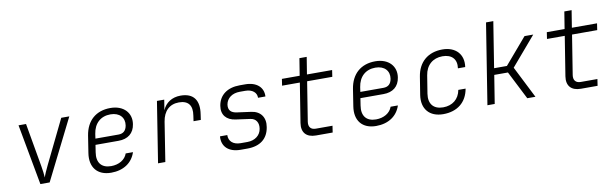

<svg xmlns="http://www.w3.org/2000/svg" viewBox="-46 -1216 5493 1713"><g transform="rotate(-10 2700.0 -360.0)"><path d="M214 0H298L573 -550H500L308 -156C289 -117 270 -74 263 -51C262 -74 257 -117 250 -156L181 -550H113Z M855 10C966 10 1047 -44 1077 -137H1011C992 -82 935 -48 864 -48C776 -48 734 -103 749 -194L759 -259H968C1053 -259 1108 -302 1120 -383C1136 -482 1067 -560 946 -560C815 -560 729 -484 708 -352L684 -198C664 -72 729 10 855 10ZM768 -314 774 -356C788 -449 848 -504 937 -504C1021 -504 1065 -451 1054 -383C1046 -336 1020 -314 977 -314Z M1280 0H1346L1402 -356C1417 -450 1472 -503 1557 -503C1642 -503 1679 -455 1664 -364L1657 -315H1723L1730 -364C1750 -489 1700 -560 1582 -560C1504 -560 1445 -521 1418 -456L1433 -550H1367Z M2027 9H2088C2204 9 2275 -47 2291 -150C2306 -236 2262 -297 2178 -308L2053 -325C1998 -332 1974 -359 1981 -409C1991 -466 2040 -502 2109 -502H2159C2223 -502 2262 -467 2260 -421H2327C2332 -504 2270 -559 2168 -559H2118C2006 -559 1931 -504 1916 -408C1903 -328 1948 -276 2029 -265L2159 -247C2211 -241 2235 -199 2226 -146C2217 -88 2167 -49 2098 -49H2037C1969 -49 1930 -86 1932 -141H1866C1858 -50 1918 9 2027 9Z M2711 0H2862L2871 -60H2720C2675 -60 2653 -87 2660 -133L2717 -490H2945L2954 -550H2726L2751 -705H2685L2660 -550H2499L2490 -490H2651L2594 -133C2581 -49 2624 0 2711 0Z M3255 10C3366 10 3447 -44 3477 -137H3411C3392 -82 3335 -48 3264 -48C3176 -48 3134 -103 3149 -194L3159 -259H3368C3453 -259 3508 -302 3520 -383C3536 -482 3467 -560 3346 -560C3215 -560 3129 -484 3108 -352L3084 -198C3064 -72 3129 10 3255 10ZM3168 -314 3174 -356C3188 -449 3248 -504 3337 -504C3421 -504 3465 -451 3454 -383C3446 -336 3420 -314 3377 -314Z M3863 10C3991 10 4077 -59 4098 -180H4032C4017 -98 3957 -50 3873 -50C3786 -50 3741 -103 3755 -194L3781 -356C3795 -447 3857 -500 3944 -500C4028 -500 4074 -452 4062 -370H4128C4145 -483 4074 -560 3954 -560C3823 -560 3735 -485 3715 -356L3689 -194C3670 -70 3739 10 3863 10Z M4264 0H4330L4371 -256H4495L4625 0H4699L4553 -289L4776 -550H4697L4496 -315H4380L4446 -730H4380Z M5111 0H5262L5271 -60H5120C5075 -60 5053 -87 5060 -133L5117 -490H5345L5354 -550H5126L5151 -705H5085L5060 -550H4899L4890 -490H5051L4994 -133C4981 -49 5024 0 5111 0Z"/></g></svg>

Font: JetBrains Mono ExtraLight
Style: Italic
Weight: 240
Italic angle: -9°
Monospace: yes
Designer: Philipp Nurullin, Konstantin Bulenkov
Foundry: JetBrains
Version: Version 2.305